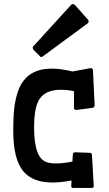

<svg xmlns="http://www.w3.org/2000/svg" viewBox="-20 -904 540 954"><path d="M340.3 -548.8 432.1 -565.9Q440.9 -564.5 441.9 -555.2L450.2 -381.3Q449.2 -369.6 439.5 -368.2L357.9 -357.4Q347.7 -357.4 347.7 -368.2V-450.7Q316.4 -458 280.8 -458Q245.1 -458 218 -446.3Q190.9 -434.6 175.8 -411.1Q149.4 -370.1 149.4 -270Q149.4 -119.6 210.9 -98.6Q230.5 -91.8 255.9 -91.8Q292.5 -91.8 339.8 -101.1L341.8 -134.8Q342.8 -146.5 352.1 -147.5L429.2 -144.5Q436 -143.6 437 -133.3L445.8 19.5Q445.8 29.8 436 29.8H342.3Q335 29.8 334 20.5L335.4 -7.3Q158.7 27.3 92.8 -56.6Q45.9 -117.2 45.9 -252.4Q45.9 -342.8 53.7 -387.2Q61.5 -431.6 73.7 -461.9Q85.9 -492.2 106.9 -514.6Q127.9 -537.1 159.7 -550Q191.4 -563 237.5 -563Q283.7 -563 340.3 -548.8ZM418 -805.2Q420.4 -801.8 420.4 -796.9Q420.4 -792 416.5 -788.6L190.9 -622.6Q188 -620.6 185.1 -620.6Q182.1 -620.6 179.2 -623.5L146.5 -656.7Q142.6 -661.6 142.6 -665.8Q142.6 -669.9 145 -673.3L332 -878.4Q336.4 -883.8 342.5 -883.8Q348.6 -883.8 353 -878.4Z"/></svg>

Font: Wellfleet
Style: Regular
Weight: 400
Designer: Riccardo De Franceschi
Foundry: Riccardo De Franceschi
Version: Version 1.002